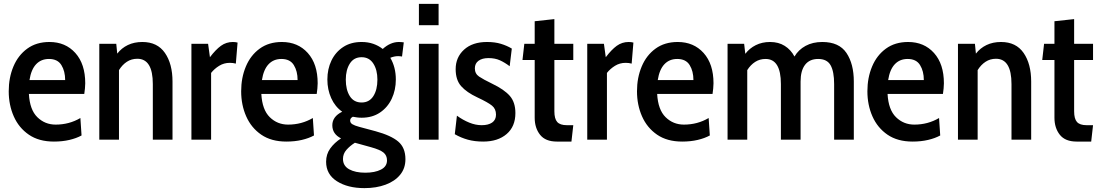

<svg xmlns="http://www.w3.org/2000/svg" viewBox="-20 -720 5676 990"><path d="M258 10Q180.5 10 128.8 -25.5Q77 -61 51 -120Q25 -179 25 -249.5Q25 -319.5 49.2 -377.2Q73.5 -435 120.5 -469.2Q167.5 -503.5 235 -503.5Q317.5 -503.5 368.5 -446.8Q419.5 -390 419.5 -290.5Q419.5 -277.5 418 -263.8Q416.5 -250 414.5 -235.5H129Q133.5 -154 172.5 -115.8Q211.5 -77.5 267 -77.5Q337 -77.5 394.5 -111.5L400.5 -21.5Q374 -7 337.8 1.5Q301.5 10 258 10ZM132 -307H316Q316 -353 296.5 -384.5Q277 -416 232.5 -416Q192 -416 166.2 -388.8Q140.5 -361.5 132 -307Z M492 0V-494H579.5L584.5 -443.5Q606.5 -472 639.2 -487.8Q672 -503.5 714 -503.5Q791.5 -503.5 830.5 -447Q869.5 -390.5 869.5 -299.5V0H768V-286.5Q768 -417 688 -417Q658 -417 634.2 -401.5Q610.5 -386 593.5 -358.5V0Z M967 0V-494H1053L1062.5 -425Q1092 -464 1119.2 -483.8Q1146.5 -503.5 1180.5 -503.5Q1194 -503.5 1205 -500.5L1196 -392Q1181.5 -396 1165 -396Q1135 -396 1110.2 -380.8Q1085.5 -365.5 1068.5 -344V0Z M1456.5 10Q1379 10 1327.2 -25.5Q1275.5 -61 1249.5 -120Q1223.5 -179 1223.5 -249.5Q1223.5 -319.5 1247.8 -377.2Q1272 -435 1319 -469.2Q1366 -503.5 1433.5 -503.5Q1516 -503.5 1567 -446.8Q1618 -390 1618 -290.5Q1618 -277.5 1616.5 -263.8Q1615 -250 1613 -235.5H1327.5Q1332 -154 1371 -115.8Q1410 -77.5 1465.5 -77.5Q1535.5 -77.5 1593 -111.5L1599 -21.5Q1572.5 -7 1536.2 1.5Q1500 10 1456.5 10ZM1330.5 -307H1514.5Q1514.5 -353 1495 -384.5Q1475.5 -416 1431 -416Q1390.5 -416 1364.8 -388.8Q1339 -361.5 1330.5 -307Z M1859 250Q1773 250 1717.2 214.5Q1661.5 179 1661.5 114Q1661.5 75 1682.8 45.5Q1704 16 1738.5 -6.5Q1693.5 -29 1693.5 -74Q1693.5 -119 1744.5 -144Q1707.5 -170 1687.8 -214Q1668 -258 1668 -310Q1668 -364 1689 -407.8Q1710 -451.5 1749.5 -477.5Q1789 -503.5 1844.5 -503.5Q1877.5 -503.5 1904.8 -494Q1932 -484.5 1953.5 -467.5Q1993 -503.5 2037 -503.5Q2045 -503.5 2051.2 -502.8Q2057.5 -502 2062 -501.5L2053 -428.5Q2049 -429 2044.2 -429.8Q2039.5 -430.5 2033 -430.5Q2013 -430.5 1992.5 -422Q2021 -373.5 2021 -310Q2021 -256 2000 -211.2Q1979 -166.5 1939.5 -139.8Q1900 -113 1844.5 -113Q1832.5 -113 1821.2 -114.5Q1810 -116 1799.5 -118Q1785.5 -111 1785.5 -98.5Q1785.5 -86.5 1796.8 -79.5Q1808 -72.5 1832 -66L1916 -43.5Q1996.5 -21.5 2033.5 10Q2070.5 41.5 2070.5 101Q2070.5 148 2043.2 181.2Q2016 214.5 1968.2 232.2Q1920.5 250 1859 250ZM1844.5 -191.5Q1884 -191.5 1905 -224.2Q1926 -257 1926 -309.5Q1926 -359.5 1905 -392.2Q1884 -425 1844.5 -425Q1804.5 -425 1783.8 -392.2Q1763 -359.5 1763 -309.5Q1763 -257 1783.8 -224.2Q1804.5 -191.5 1844.5 -191.5ZM1863.5 170.5Q1913 170.5 1944.2 154.5Q1975.5 138.5 1975.5 107Q1975.5 81 1957 66.2Q1938.5 51.5 1893 39L1810 16Q1784 32.5 1766.2 52.8Q1748.5 73 1748.5 99.5Q1748.5 135 1780.2 152.8Q1812 170.5 1863.5 170.5Z M2140 -590V-700H2241.5V-590ZM2140 0V-494H2241.5V0Z M2471.5 10Q2427.5 10 2392.2 0.2Q2357 -9.5 2325 -28L2336 -123.5Q2367 -101 2399.5 -87.8Q2432 -74.5 2464 -74.5Q2498 -74.5 2517.8 -88.2Q2537.5 -102 2537.5 -129Q2537.5 -158.5 2517 -175.2Q2496.5 -192 2441 -218Q2386.5 -243.5 2358 -275.5Q2329.5 -307.5 2329.5 -363.5Q2329.5 -424.5 2372.8 -464Q2416 -503.5 2491 -503.5Q2532 -503.5 2563 -494Q2594 -484.5 2619 -469.5L2608 -378.5Q2583 -397.5 2557.8 -409Q2532.5 -420.5 2498.5 -420.5Q2466.5 -420.5 2447.5 -406.8Q2428.5 -393 2428.5 -367.5Q2428.5 -340 2450.2 -325.2Q2472 -310.5 2517.5 -288.5Q2580 -258.5 2608.8 -225.5Q2637.5 -192.5 2637.5 -137Q2637.5 -67.5 2592.2 -28.8Q2547 10 2471.5 10Z M2851.5 10Q2792.5 10 2764.8 -25Q2737 -60 2737 -113V-410.5H2674L2683.5 -494H2737V-610.5L2838.5 -621.5V-494H2936V-410.5H2838.5V-146Q2838.5 -107.5 2853.2 -91Q2868 -74.5 2902.5 -74.5H2936L2926.5 10Z M3008 0V-494H3094L3103.5 -425Q3133 -464 3160.2 -483.8Q3187.5 -503.5 3221.5 -503.5Q3235 -503.5 3246 -500.5L3237 -392Q3222.5 -396 3206 -396Q3176 -396 3151.2 -380.8Q3126.5 -365.5 3109.5 -344V0Z M3497.5 10Q3420 10 3368.2 -25.5Q3316.5 -61 3290.5 -120Q3264.5 -179 3264.5 -249.5Q3264.5 -319.5 3288.8 -377.2Q3313 -435 3360 -469.2Q3407 -503.5 3474.5 -503.5Q3557 -503.5 3608 -446.8Q3659 -390 3659 -290.5Q3659 -277.5 3657.5 -263.8Q3656 -250 3654 -235.5H3368.5Q3373 -154 3412 -115.8Q3451 -77.5 3506.5 -77.5Q3576.5 -77.5 3634 -111.5L3640 -21.5Q3613.5 -7 3577.2 1.5Q3541 10 3497.5 10ZM3371.5 -307H3555.5Q3555.5 -353 3536 -384.5Q3516.5 -416 3472 -416Q3431.5 -416 3405.8 -388.8Q3380 -361.5 3371.5 -307Z M3731.5 0V-494H3817L3823 -442.5Q3844.5 -471 3877 -487.2Q3909.5 -503.5 3950.5 -503.5Q3994.5 -503.5 4026.2 -483.5Q4058 -463.5 4076.5 -428.5Q4097 -463.5 4133.8 -483.5Q4170.5 -503.5 4220 -503.5Q4306.5 -503.5 4344.5 -447Q4382.5 -390.5 4382.5 -299.5V0H4281V-286.5Q4281 -351 4262.8 -383.5Q4244.5 -416 4198.5 -416Q4154.5 -416 4131.2 -386Q4108 -356 4108 -299.5V0H4006.5V-286.5Q4006.5 -416 3927.5 -416Q3897.5 -416 3873.8 -400.8Q3850 -385.5 3833 -358.5V0Z M4685.5 10Q4608 10 4556.2 -25.5Q4504.5 -61 4478.5 -120Q4452.5 -179 4452.5 -249.5Q4452.5 -319.5 4476.8 -377.2Q4501 -435 4548 -469.2Q4595 -503.5 4662.5 -503.5Q4745 -503.5 4796 -446.8Q4847 -390 4847 -290.5Q4847 -277.5 4845.5 -263.8Q4844 -250 4842 -235.5H4556.5Q4561 -154 4600 -115.8Q4639 -77.5 4694.5 -77.5Q4764.5 -77.5 4822 -111.5L4828 -21.5Q4801.5 -7 4765.2 1.5Q4729 10 4685.5 10ZM4559.5 -307H4743.5Q4743.5 -353 4724 -384.5Q4704.5 -416 4660 -416Q4619.5 -416 4593.8 -388.8Q4568 -361.5 4559.5 -307Z M4919.5 0V-494H5007L5012 -443.5Q5034 -472 5066.8 -487.8Q5099.5 -503.5 5141.5 -503.5Q5219 -503.5 5258 -447Q5297 -390.5 5297 -299.5V0H5195.5V-286.5Q5195.5 -417 5115.5 -417Q5085.5 -417 5061.8 -401.5Q5038 -386 5021 -358.5V0Z M5531.5 10Q5472.5 10 5444.8 -25Q5417 -60 5417 -113V-410.5H5354L5363.5 -494H5417V-610.5L5518.5 -621.5V-494H5616V-410.5H5518.5V-146Q5518.5 -107.5 5533.2 -91Q5548 -74.5 5582.5 -74.5H5616L5606.5 10Z"/></svg>

Font: Cabin Condensed Medium
Style: Regular
Weight: 500
Width: 3
Designer: Pablo Impallari
Foundry: Pablo Impallari. http://www.impallari.com Igino Marini. http://www.ikern.com
Version: Version 3.001; ttfautohint (v1.8.3)